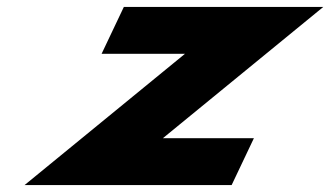

<svg xmlns="http://www.w3.org/2000/svg" viewBox="-20 -533 951 553"><path d="M911.1 -513H336.7L272.6 -378H512.7L50.8 0H647.2L711.3 -135H449.2Z"/></svg>

Font: Hussar
Style: BdSuprExtOblFive
Weight: 700
Foundry: Cannot Into Space Fonts
Version: Version 2.00